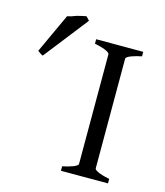

<svg xmlns="http://www.w3.org/2000/svg" viewBox="-107 -785 745 867"><g transform="rotate(15 266.0 -352.0)"><path d="M408 -51V-564C408 -576 449 -588 479 -594V-615H259V-594C315 -583 330 -570 330 -564V-51C330 -39 289 -27 259 -21V0H479V-21C423 -32 408 -45 408 -51ZM45 -481 206 -687 190 -704C181 -702 181 -702 170 -700L146 -694L124 -686C117 -684 110 -682 105 -681L20 -497C28 -492 37 -483 45 -481Z"/></g></svg>

Font: Temporarium
Style: Regular
Weight: 400
Version: Version 1.1